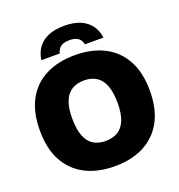

<svg xmlns="http://www.w3.org/2000/svg" viewBox="-165 -1088 1152 1235"><g transform="rotate(-20 411.0 -470.5)"><path d="M411 10Q297 10 212.5 -32.8Q128 -75.5 81.2 -160Q34.5 -244.5 34.5 -370Q34.5 -496 81 -580.5Q127.5 -665 212 -707.5Q296.5 -750 411 -750Q525.5 -750 610 -707.2Q694.5 -664.5 741 -580Q787.5 -495.5 787.5 -370Q787.5 -245 741 -160.5Q694.5 -76 610 -33Q525.5 10 411 10ZM411 -163Q461 -163 495.5 -184.5Q530 -206 547.8 -250.8Q565.5 -295.5 565.5 -366Q565.5 -440.5 547.5 -487Q529.5 -533.5 495 -555.2Q460.5 -577 411 -577Q362 -577 327.5 -556Q293 -535 274.8 -490.2Q256.5 -445.5 256.5 -374Q256.5 -299 274.5 -252.5Q292.5 -206 326.8 -184.5Q361 -163 411 -163ZM198.5 -793Q205 -840.5 230 -876Q255 -911.5 300.2 -931.2Q345.5 -951 411 -951Q477 -951 522 -931.2Q567 -911.5 592.2 -876Q617.5 -840.5 623.5 -793H497Q491 -822.5 470.5 -837.5Q450 -852.5 411 -852.5Q372.5 -852.5 351.8 -837.5Q331 -822.5 325 -793Z"/></g></svg>

Font: Encode Sans Condensed Thin Black
Style: Regular
Weight: 900
Version: Version 3.002